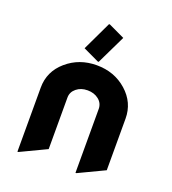

<svg xmlns="http://www.w3.org/2000/svg" viewBox="-140 -872 881 986"><g transform="rotate(20 300.5 -379.0)"><path d="M291.5 -766.6 379.4 -725.1 302.7 -566.4H297.9L210.9 -607.4L286.6 -766.6ZM73.2 9.8H68.4V-340.3Q68.4 -428.7 136.7 -487.8Q205.1 -546.9 300.3 -546.9Q397 -546.9 464.4 -487.3Q532.2 -427.2 532.2 -339.8V-57.6L390.6 9.8H385.7V-338.9Q385.7 -370.1 361.1 -389.9Q336.4 -409.7 300 -409.7Q263.7 -409.7 239.3 -389.6Q214.8 -369.6 214.8 -339.4V-57.6Z"/></g></svg>

Font: Nova Round
Style: Bold
Weight: 700
Designer: Wojciech Kalinowski "wmk69" (wmk69@o2.pl)
Foundry: Wojciech Kalinowski "wmk69" (wmk69@o2.pl)
Version: Version 3.1.0; 2021-05-23